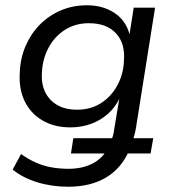

<svg xmlns="http://www.w3.org/2000/svg" viewBox="-20 -519 651 728"><path d="M239 189Q176 189 121 172Q66 155 28 124L60 65Q86 84 115 97Q144 110 175 115.5Q206 121 240 121Q289 121 326 103.5Q363 86 384 52L390 63H249L258 5H413L403 12Q406 4 408.5 -5Q411 -14 412 -23L433 -149L434 -148Q418 -113 390 -88Q362 -63 325.5 -49.5Q289 -36 247 -36Q185 -36 140 -63Q95 -90 73 -136.5Q51 -183 55 -244Q57 -298 77 -344.5Q97 -391 131 -425.5Q165 -460 210.5 -479.5Q256 -499 310 -499Q371 -499 415.5 -469Q460 -439 473 -382L470 -381L487 -490H568L495 -31Q493 -19 489.5 -6.5Q486 6 483 15L477 5H561L551 63H456L469 53Q439 121 380.5 155Q322 189 239 189ZM272 -103Q324 -103 363 -128Q402 -153 425 -195.5Q448 -238 450 -289Q455 -355 419.5 -393Q384 -431 317 -431Q266 -431 226.5 -406Q187 -381 164 -338Q141 -295 139 -243Q136 -201 151.5 -169.5Q167 -138 197.5 -120.5Q228 -103 272 -103Z"/></svg>

Font: Nunito Sans 10pt
Style: Italic
Weight: 400
Italic angle: -9°
Designer: Vernon Adams
Foundry: Vernon Adams
Version: Version 3.101;gftools[0.9.27]